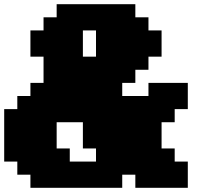

<svg xmlns="http://www.w3.org/2000/svg" viewBox="-20 -895 1040 915"><path d="M625 0H875V-125H812.5V-187.5H750V-312.5H812.5V-375H875V-500H687.5V-437.5H562.5V-500H625V-562.5H687.5V-625H750V-750H687.5V-812.5H625V-875H250V-812.5H187.5V-750H125V-625H187.5V-500H125V-437.5H62.5V-375H0V-125H62.5V-62.5H125V0H562.5V-62.5H625ZM437.5 -125H312.5V-187.5H250V-312.5H375V-187.5H437.5ZM437.5 -625H375V-750H437.5Z"/></svg>

Font: Faithful 32x
Style: Bold
Weight: 400
Foundry: Faithful Resource Pack
Version: Version 1.0; January 27, 2023